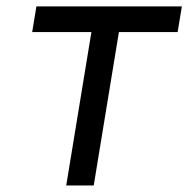

<svg xmlns="http://www.w3.org/2000/svg" viewBox="-20 -565 574 585"><path d="M78.1 -467.3H258.5L181.8 0H265.6L342.3 -467.3H521.3L534.1 -545.5H90.9Z"/></svg>

Font: Magic Ui Pro
Style: Italic
Weight: 400
Italic angle: -9.39999°
Designer: Stefan Endress, Andreas Faust
Version: Version 1.000;FEAKit 1.0